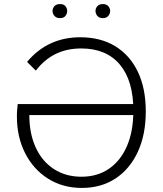

<svg xmlns="http://www.w3.org/2000/svg" viewBox="-20 -903 799 943"><path d="M382 20Q288 20 216 -25.5Q144 -71 103.5 -150.5Q63 -230 63 -331Q63 -350 64.5 -365.5Q66 -381 67 -392H648L649 -338H124Q124 -247 155.5 -178.5Q187 -110 245 -72.5Q303 -35 380 -35Q458 -35 515 -74Q572 -113 603.5 -185.5Q635 -258 635 -360Q635 -507 568.5 -586Q502 -665 379 -665Q308 -665 252.5 -637.5Q197 -610 156 -556L113 -599Q164 -660 229.5 -690Q295 -720 374 -720Q474 -720 546 -676Q618 -632 657 -550.5Q696 -469 696 -356Q696 -242 657 -157.5Q618 -73 547.5 -26.5Q477 20 382 20ZM238 -849Q238 -862 247 -872.5Q256 -883 275 -883Q293 -883 301.5 -872.5Q310 -862 310 -849Q310 -836 301.5 -825Q293 -814 275 -814Q263 -814 254.5 -819Q246 -824 242 -832.5Q238 -841 238 -849ZM449 -849Q449 -862 458 -872.5Q467 -883 485 -883Q503 -883 512 -872.5Q521 -862 521 -849Q521 -836 512 -825Q503 -814 485 -814Q473 -814 465 -819Q457 -824 453 -832.5Q449 -841 449 -849Z"/></svg>

Font: Moderustic Light
Style: Regular
Weight: 300
Designer: Tural Alisoy
Foundry: TAFT Foundry
Version: Version 2.120